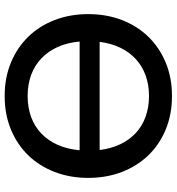

<svg xmlns="http://www.w3.org/2000/svg" viewBox="14 -782 776 844"><g transform="rotate(90 402.0 -360.0)"><path d="M762 -360C762 -413.3 753.3 -462.5 736 -507.5C718.7 -552.5 694.2 -591.3 662.8 -624C631.2 -656.7 593.4 -682.2 549.2 -700.5C505.1 -718.8 456 -728 402 -728C348.3 -728 299.4 -718.8 255.3 -700.5C211.1 -682.2 173.2 -656.7 141.5 -624C109.8 -591.3 85.3 -552.5 68 -507.5C50.7 -462.5 42 -413.3 42 -360C42 -306.7 50.7 -257.5 68 -212.5C85.3 -167.5 109.8 -128.8 141.5 -96.2C173.2 -63.8 211.1 -38.3 255.3 -20C299.4 -1.7 348.3 7.5 402 7.5C456 7.5 505.1 -1.7 549.2 -20C593.4 -38.3 631.2 -63.8 662.8 -96.2C694.2 -128.8 718.7 -167.5 736 -212.5C753.3 -257.5 762 -306.7 762 -360ZM402 -93.5C368 -93.5 337.1 -98.7 309.2 -109C281.4 -119.3 257.2 -134.3 236.5 -154C215.8 -173.7 199.2 -197.6 186.5 -225.7C173.8 -253.9 165.8 -286 162.5 -322H640.5C637.2 -286 629.3 -253.9 616.8 -225.7C604.3 -197.6 587.8 -173.7 567.3 -154C546.8 -134.3 522.6 -119.3 494.8 -109C466.9 -98.7 436 -93.5 402 -93.5ZM402 -627C435 -627 465.2 -622.1 492.5 -612.2C519.8 -602.4 543.7 -588.2 564 -569.5C584.3 -550.8 600.9 -528.1 613.8 -501.2C626.6 -474.4 635.2 -444 639.5 -410H164C168.3 -444 177 -474.4 190 -501.2C203 -528.1 219.8 -550.8 240.3 -569.5C260.8 -588.2 284.6 -602.4 311.8 -612.2C338.9 -622.1 369 -627 402 -627Z"/></g></svg>

Font: Lato Semibold
Style: Regular
Weight: 600
Designer: Lukasz Dziedzic
Foundry: tyPoland Lukasz Dziedzic
Version: Version 2.006; 2014-01-15